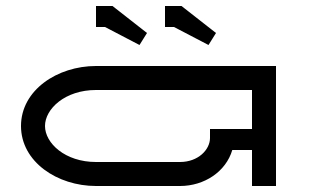

<svg xmlns="http://www.w3.org/2000/svg" viewBox="-20 -620 1040 640"><path d="M700 -510 585 -600H530V-530H560L675 -470ZM470 -510 355 -600H300V-530H330L445 -470ZM900 -400H300C171.3 -400 50 -319.6 50 -200C50 -80.4 171.3 0 300 0H580C661.1 0 733 -47.8 754.3 -120H820V0H900ZM820 -320V-190H680V-160C680 -121.1 640.5 -80 580 -80H300C196.9 -80 130 -142.9 130 -200C130 -257.1 196.9 -320 300 -320Z"/></svg>

Font: KetosagCBd
Style: Regular
Weight: 500
Designer: gluk
Foundry: gluk
Version: Version 00.0024